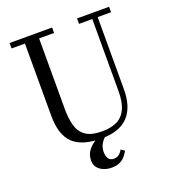

<svg xmlns="http://www.w3.org/2000/svg" viewBox="-167 -876 1088 1211"><g transform="rotate(-20 377.0 -270.0)"><path d="M489 137Q482 151 468.8 168Q455.5 185 433 197.2Q410.5 209.5 374.5 209.5Q349 209.5 324.2 200.5Q299.5 191.5 283 172.5Q266.5 153.5 266.5 123.5Q266.5 83.5 288.5 55.2Q310.5 27 342.5 8.8Q374.5 -9.5 405 -19.5L418 0Q395 12.5 377.2 39.2Q359.5 66 359.5 98.5Q359.5 126 370.5 143.5Q381.5 161 407 161Q428.5 161 443 148.8Q457.5 136.5 465.5 121ZM37 -750H322.5V-713.5H222V-240Q222 -174 235.8 -126.2Q249.5 -78.5 287.2 -52.5Q325 -26.5 397 -26.5Q454.5 -26.5 495 -45.5Q535.5 -64.5 557.2 -109.2Q579 -154 579 -230V-713.5H490V-750H705V-713.5H615V-230Q615 14.5 377 14.5Q247.5 14.5 187.2 -43Q127 -100.5 127 -230V-713.5H37Z"/></g></svg>

Font: Bodoni* 06pt
Style: Regular
Weight: 400
Version: Version 2.3